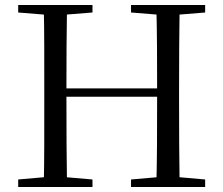

<svg xmlns="http://www.w3.org/2000/svg" viewBox="-20 -748 893 768"><path d="M52.8 0V-30.1L189.7 -42.1H210.4L349.9 -30.1V0ZM154.9 0Q156.9 -83.6 157 -167.7Q157.1 -251.7 157.1 -336.8V-391.1Q157.1 -476.1 157 -560.4Q156.9 -644.8 154.9 -728H248.1Q246.7 -645.2 246.2 -560.7Q245.7 -476.1 245.7 -391.1V-367.4Q245.7 -260.1 246.2 -172.1Q246.7 -84.1 248.1 0ZM201.8 -361V-394.3H653.2V-361ZM504.1 0V-30.1L642.6 -42.1H663.9L800.6 -30.1V0ZM605.3 0Q607.5 -83.6 608 -171.6Q608.5 -259.5 608.5 -367.4V-391.1Q608.5 -476.1 608 -560.4Q607.5 -644.8 605.3 -728H698.6Q697.3 -645.2 696.8 -560.7Q696.3 -476.1 696.3 -391.1V-336.8Q696.3 -252.2 696.8 -168.1Q697.3 -84.1 698.6 0ZM52.8 -698V-728H349.9V-698L210.4 -686.9H189.7ZM504.1 -698V-728H800.6V-698L663.9 -686.9H642.6Z"/></svg>

Font: Noto Serif TC
Style: Regular
Weight: 200
Designer: Ryoko NISHIZUKA 西塚涼子 (kana & ideographs); Frank Grießhammer (Latin, Greek & Cyrillic); Wenlong ZHANG 张文龙 (bopomofo); San
Foundry: Adobe
Version: Version 2.001;hotconv 1.1.0;makeotfexe 2.6.0